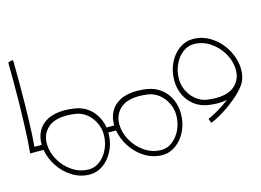

<svg xmlns="http://www.w3.org/2000/svg" viewBox="-118 -898 1870 1374"><g transform="rotate(-15 817.5 -211.0)"><path d="M106 -38V0H16Q24 -76 29 -214Q34 -352 34 -513Q34 -614 33 -666Q33 -669 37 -671L64 -678H65Q67 -678 69 -675.5Q71 -673 71 -669Q72 -616 72 -511Q72 -203 58 -38Z M643 0H595V14Q593 80 564.5 135.5Q536 191 490.5 223.5Q445 256 392 256Q322 256 262.5 219Q203 182 164.5 123Q126 64 115 0H106V-38H112Q110 -92 133 -137Q156 -182 206 -208.5Q256 -235 333 -235Q366 -235 405 -229Q481 -218 530.5 -165.5Q580 -113 592 -38H643ZM402 -190Q364 -195 338 -195Q243 -195 196 -150Q149 -105 149 -36Q149 23 181.5 82.5Q214 142 270.5 180.5Q327 219 395 219Q438 219 476 190Q514 161 537 111.5Q560 62 560 5Q560 -42 539 -84.5Q518 -127 482 -155.5Q446 -184 402 -190Z M1132 4Q1132 72 1104.5 130Q1077 188 1030 222Q983 256 929 256Q859 256 799.5 219Q740 182 701.5 123Q663 64 652 0H643V-38H649Q647 -92 670 -137Q693 -182 743 -208.5Q793 -235 870 -235Q903 -235 942 -229Q1001 -220 1044 -186.5Q1087 -153 1109.5 -103.5Q1132 -54 1132 4ZM939 -190Q901 -195 875 -195Q780 -195 733 -150Q686 -105 686 -36Q686 23 718.5 82.5Q751 142 807.5 180.5Q864 219 932 219Q975 219 1013 190Q1051 161 1074 111.5Q1097 62 1097 5Q1097 -42 1076 -84.5Q1055 -127 1019 -155.5Q983 -184 939 -190Z M1630 -191Q1630 -122 1596 -77Q1570 -40 1518 3.5Q1466 47 1410.5 80.5Q1355 114 1324 123L1313 91Q1342 80 1388 53Q1434 26 1476 -6Q1441 1 1409 1Q1376 1 1337 -5Q1278 -14 1235 -47.5Q1192 -81 1169.5 -130.5Q1147 -180 1147 -238Q1147 -306 1174.5 -364Q1202 -422 1249 -456Q1296 -490 1350 -490Q1428 -490 1492.5 -445Q1557 -400 1593.5 -330.5Q1630 -261 1630 -191ZM1404 -39Q1499 -39 1546 -84Q1593 -129 1593 -198Q1593 -257 1560.5 -316.5Q1528 -376 1471.5 -414.5Q1415 -453 1347 -453Q1304 -453 1266 -424Q1228 -395 1205 -345.5Q1182 -296 1182 -239Q1182 -192 1203 -149.5Q1224 -107 1260 -78.5Q1296 -50 1340 -44Q1378 -39 1404 -39Z"/></g></svg>

Font: Vibes
Style: Regular
Weight: 400
Designer: AbdElmomen Kadhim
Version: Version 1.100